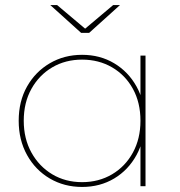

<svg xmlns="http://www.w3.org/2000/svg" viewBox="-20 -737 711 760"><path d="M305 3Q234 3 177 -30.5Q120 -64 87 -123.5Q54 -183 54 -259Q54 -336 87 -394.5Q120 -453 177 -486.5Q234 -520 305 -520Q376 -520 432 -486.5Q488 -453 520.5 -394.5Q553 -336 553 -259Q553 -183 520.5 -123.5Q488 -64 432 -30.5Q376 3 305 3ZM305 -16Q371 -16 423.5 -47Q476 -78 506 -133Q536 -188 536 -259Q536 -331 506 -385.5Q476 -440 423.5 -470.5Q371 -501 305 -501Q239 -501 187 -470.5Q135 -440 104.5 -385.5Q74 -331 74 -259Q74 -188 104.5 -133Q135 -78 187 -47Q239 -16 305 -16ZM536 0V-190L546 -260L536 -330V-517H556V0ZM301 -607 179 -717H206L320 -621H314L428 -717H455L333 -607Z"/></svg>

Font: Montserrat Alternates Thin
Style: Regular
Weight: 100
Designer: Julieta Ulanovsky
Foundry: Julieta Ulanovsky
Version: Version 9.000